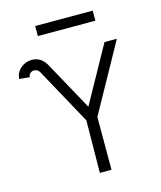

<svg xmlns="http://www.w3.org/2000/svg" viewBox="-126 -959 884 1051"><g transform="rotate(-15 316.0 -434.0)"><path d="M500 -811H174V-868H500ZM73 -605 14 -611Q18 -649 45.5 -671.5Q73 -694 108 -694Q158 -694 187 -646L341 -366L518 -685H588L374 -299V0H308L311 -297L135 -618Q124 -635 105 -635Q92 -635 83 -627Q74 -619 73 -605Z"/></g></svg>

Font: Bellota
Style: Regular
Weight: 400
Designer: Kemie Guaida
Foundry: Kemie Guaida
Version: Version 1.000;PS 002.000;hotconv 1.0.70;makeotf.lib2.5.58329